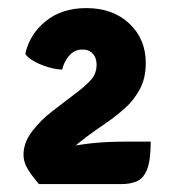

<svg xmlns="http://www.w3.org/2000/svg" viewBox="-20 -780 453 486"><path d="M44 -643.5Q55 -693.5 95.8 -726.5Q136.5 -759.5 198.5 -759.5Q266 -759.5 307.5 -720.2Q349 -681 349 -620.5Q349 -581.5 333.5 -553.5Q318 -525.5 297.5 -507.2Q277 -489 262.5 -478.5L223 -451Q196.5 -432.5 177.2 -416.5Q158 -400.5 158 -387.5V-314H78.5Q55.5 -341.5 47.5 -357Q39.5 -372.5 39.5 -388Q39.5 -419.5 61.8 -448.2Q84 -477 112.5 -498.5L176.5 -547.5Q194.5 -561 209.5 -577Q224.5 -593 224.5 -616.5Q224.5 -634 214.2 -644.8Q204 -655.5 186.5 -654.5Q168 -654 155 -639Q142 -624 137.5 -604Q123 -604 103.8 -609.5Q84.5 -615 67.8 -624Q51 -633 44 -643.5ZM361.5 -421.5Q361.5 -374 352.2 -351Q343 -328 326.2 -321Q309.5 -314 287 -314H98L84.5 -385Q112 -397.5 143.5 -405.5Q175 -413.5 213 -417.5Q251 -421.5 298 -421.5Z"/></svg>

Font: Signika Negative
Style: Bold
Weight: 700
Designer: Anna Giedry
Foundry: Anna Giedry
Version: Version 2.001